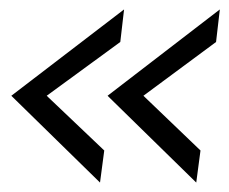

<svg xmlns="http://www.w3.org/2000/svg" viewBox="-20 -456 486 407"><path d="M396 -69 208 -253 446 -436 438 -367 284 -253 405 -137ZM192 -69 4 -253 243 -436 235 -367 79 -253 201 -137Z"/></svg>

Font: Hanken Grotesk Light
Style: Italic
Weight: 300
Italic angle: -8°
Designer: Alfredo Marco Pradil
Foundry: Hanken Design Co.
Version: Version 3.013